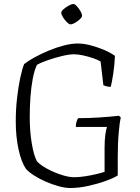

<svg xmlns="http://www.w3.org/2000/svg" viewBox="-20 -942 699 962"><path d="M332 0Q306 0 273.5 -9Q241 -18 209 -32Q177 -46 150.5 -63Q124 -80 110 -96Q87 -129 73 -193Q59 -257 59 -333Q59 -394 65.5 -451Q72 -508 81.5 -552.5Q91 -597 101 -621Q121 -637 153 -654.5Q185 -672 223 -688Q261 -704 299.5 -714Q338 -724 369 -724Q400 -724 435.5 -714.5Q471 -705 503.5 -691Q536 -677 556 -662Q554 -616 547.5 -573.5Q541 -531 535 -507Q522 -507 512 -510Q502 -513 498 -515L484 -634Q471 -642 446.5 -650.5Q422 -659 396 -664.5Q370 -670 351 -670Q327 -670 291.5 -661.5Q256 -653 221 -641Q186 -629 165 -617Q152 -589 144 -547Q136 -505 132.5 -455.5Q129 -406 129 -356Q129 -285 139 -224.5Q149 -164 165 -134Q181 -116 214.5 -97.5Q248 -79 286 -66.5Q324 -54 352 -54Q375 -54 405 -58.5Q435 -63 462 -69.5Q489 -76 504 -81V-201Q504 -241 508 -268.5Q512 -296 516 -306H360Q360 -320 363.5 -332Q367 -344 372 -350Q425 -350 478.5 -353.5Q532 -357 576 -362L585 -354Q580 -333 575 -279.5Q570 -226 570 -153V-63Q550 -50 510 -35.5Q470 -21 422.5 -10.5Q375 0 332 0ZM333 -820Q326 -820 315 -831Q304 -842 295.5 -855.5Q287 -869 287 -878Q287 -886 298.5 -896Q310 -906 324.5 -914Q339 -922 348 -922Q355 -922 365.5 -910.5Q376 -899 383.5 -885.5Q391 -872 391 -863Q391 -856 380.5 -846Q370 -836 356.5 -828Q343 -820 333 -820Z"/></svg>

Font: Texturina 72pt ExtraLight
Style: Regular
Weight: 200
Designer: Guillermo Torres Carreño
Foundry: Omnibus-Type
Version: Version 1.002; ttfautohint (v1.8.3)